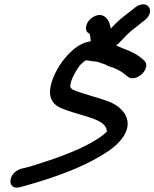

<svg xmlns="http://www.w3.org/2000/svg" viewBox="-20 -840 716 891"><path d="M392.5 -685 396.1 -683.2C396.9 -680.8 398.7 -671.8 399.2 -668.7C401.7 -653.6 397.8 -613.7 427.6 -599C466.1 -578.6 517.6 -626.1 533.7 -641.9C558.5 -667.9 583.2 -694.5 605.2 -709.5C615.9 -716.8 626.2 -726.5 635.9 -734.1C641.2 -738.3 644.4 -740.7 651.3 -746.1C691.6 -777.4 678.7 -820 644.7 -820C632.9 -820 618.3 -814.8 606.5 -805L592.5 -793.4C574 -778.9 552.3 -763.3 530.1 -743.6C515.9 -731.1 505.8 -720 494 -707.6C492.6 -716.8 490.3 -725.2 486.9 -734.7C481.1 -750.5 471.3 -760.4 458.5 -767C436.2 -778.3 404.4 -761.3 389.7 -740.7C376.5 -722.3 373.1 -694.9 392.5 -685ZM650.3 -557.7 640.5 -566.8C616.6 -586.9 591.8 -600.7 554.7 -613.8C529.3 -623.4 506.7 -636.5 471.8 -642.7C455.3 -645.6 437.6 -649 413 -649C370.7 -649 331.4 -622.4 307 -597.6C273.2 -565.7 237.5 -514.6 220.8 -461.8C199 -394.5 218.8 -356.1 268 -336.4C299.3 -323.2 348.2 -310.1 380.7 -299.9C436.6 -282.4 473.2 -267.3 476.2 -229.7C474.5 -227.6 469.1 -222.5 460.4 -215.1C396.5 -164.1 282.9 -119.8 192.3 -90.5C150.5 -76.9 117.4 -65.1 79.8 -57.4C78.9 -57.2 77.3 -56.8 76.1 -56.4C14.5 -36.1 12.3 42.5 70.2 29.3C93.5 23.9 116.6 15.7 142.2 8.9C237.9 -19.5 354.3 -60.8 443.2 -114C480.2 -135.6 527.4 -165.6 554.9 -209.9C589.3 -265.5 565.7 -308.2 546.4 -327.9C529.8 -346.1 513.8 -356.8 485.5 -368.6C436.8 -387.1 374 -401.5 328.4 -419.6C305.4 -428.8 301.8 -434.3 310.9 -464.8C323.2 -497.8 345.1 -533.6 360.1 -546C372.6 -556.4 375.7 -560 380.1 -560C384.2 -560 388.2 -559.5 392.1 -558.6C409.3 -554.4 426.2 -555.6 437.5 -551.5C453.1 -544.7 464.2 -543.4 470.4 -539.6C484.1 -531.2 507.9 -525.9 519.4 -520C541.5 -508.8 548.9 -503.5 563.7 -491.7L573.2 -484.1C591.3 -468.3 622.5 -480.2 640.1 -497.8C656.4 -514.1 667.6 -542.3 650.3 -557.7Z"/></svg>

Font: Just Breathe
Style: BdObl7
Weight: 400
Foundry: Cannot Into Space Fonts
Version: Version 0.72